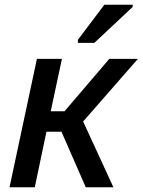

<svg xmlns="http://www.w3.org/2000/svg" viewBox="-20 -786 599 806"><path d="M307 -619V-606H376L537 -757V-766H418ZM20 0H126L175 -233H238L340 0H456L329 -276L559 -539H439L251 -319H193L240 -539H135Z"/></svg>

Font: Noto Sans Medium
Style: Italic
Weight: 500
Italic angle: -12°
Designer: Monotype Design Team
Foundry: Monotype Imaging Inc.
Version: Version 2.013